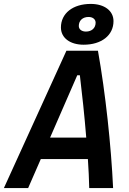

<svg xmlns="http://www.w3.org/2000/svg" viewBox="-48 -950 654 970"><path d="M-28.3 0H94.2L158.2 -146.5H396C399.4 -94.7 401.9 -45.4 402.8 0H523.4C513.7 -210.9 484.9 -481 446.8 -693.8H287.6ZM374.5 -724.1C464.8 -724.1 525.4 -771.5 525.4 -843.3C525.4 -895.5 479.5 -930.2 410.6 -930.2C320.3 -930.2 259.8 -882.8 259.8 -811C259.8 -758.8 305.7 -724.1 374.5 -724.1ZM205.1 -254.9 342.3 -569.8H355.5C366.7 -476.6 378.9 -364.7 387.7 -254.9ZM386.2 -790.5C364.7 -790.5 350.1 -801.8 350.1 -818.8C350.1 -846.2 369.6 -864.3 399.4 -864.3C420.9 -864.3 435.1 -852.5 435.1 -835.4C435.1 -808.6 415.5 -790.5 386.2 -790.5Z"/></svg>

Font: Cascadia Code SemiBold
Style: Italic
Weight: 600
Italic angle: -10°
Monospace: yes
Designer: Aaron Bell
Foundry: Saja Typeworks
Version: Version 2404.023